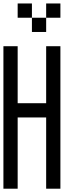

<svg xmlns="http://www.w3.org/2000/svg" viewBox="-20 -1187 457 1123"><path d="M0 -83.3V-916.7H83.3V-583.3H250V-916.7H333.3V-83.3H250V-500H83.3V-83.3ZM83.3 -1083.3V-1166.7H166.7V-1083.3ZM250 -1000H166.7V-1083.3H250ZM250 -1083.3V-1166.7H333.3V-1083.3Z"/></svg>

Font: Galmuri11 Condensed
Style: Regular
Weight: 400
Width: 3
Designer: Lee Minseo (quiple)
Version: Version 2.399;hotconv 1.1.1;makeotfexe 2.6.0 DEVELOPMENT